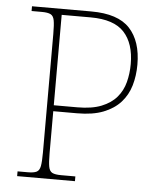

<svg xmlns="http://www.w3.org/2000/svg" viewBox="-52 -759 665 804"><g transform="rotate(5 281.0 -357.0)"><path d="M50 0V-20H93Q118 -20 130 -26Q142 -32 145.5 -51Q149 -70 149 -108V-606Q149 -645 145.5 -663.5Q142 -682 130 -688Q118 -694 93 -694H50V-714H299Q412 -714 461.5 -660.5Q511 -607 511 -509Q511 -462 499 -421Q487 -380 459.5 -349.5Q432 -319 387.5 -301.5Q343 -284 277 -284H177V-108Q177 -70 180.5 -51Q184 -32 196 -26Q208 -20 233 -20H293V0ZM276 -309Q337 -309 377 -325Q417 -341 440.5 -368.5Q464 -396 473.5 -432.5Q483 -469 483 -509Q483 -595 440 -642Q397 -689 299 -689H177V-309Z"/></g></svg>

Font: Noto Serif Armenian Thin
Style: Regular
Weight: 250
Version: Version 2.007